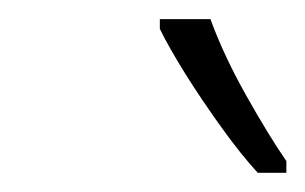

<svg xmlns="http://www.w3.org/2000/svg" viewBox="-20 -786 318 200"><path d="M248.5 -606Q231.4 -624.5 211.2 -652.6Q190.9 -680.7 173.3 -708.7Q155.8 -736.8 146.5 -755.9V-766.1H199.2Q212.9 -728.5 236.3 -686.8Q259.8 -645 278.3 -618.2V-606Z"/></svg>

Font: Open Sans Light
Style: Italic
Weight: 300
Italic angle: -12°
Designer: Monotype Design Team
Foundry: Monotype Imaging Inc.
Version: Version 3.003; ttfautohint (v1.8.4)